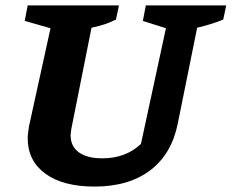

<svg xmlns="http://www.w3.org/2000/svg" viewBox="-20 -675 853 707"><path d="M328 12Q212 12 147 -35.5Q82 -83 82 -166Q82 -175 83.5 -186.5Q85 -198 87 -211L166 -571L71 -598L82 -655H418L407 -603Q387 -593 366.5 -586Q346 -579 317 -573L243 -202Q242 -194 241 -188Q240 -182 240 -177Q240 -136 270.5 -114Q301 -92 357 -92Q443 -92 499 -145L591 -571L506 -598L517 -655H813L802 -603Q762 -586 706 -573L635 -222Q613 -109 534 -48.5Q455 12 328 12Z"/></svg>

Font: Piazzolla
Style: Bold Italic
Weight: 700
Italic angle: -11.3°
Designer: Juan Pablo del Peral
Foundry: Huerta Tipografica
Version: Version 1.330